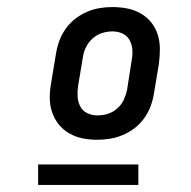

<svg xmlns="http://www.w3.org/2000/svg" viewBox="-20 -713 540 544"><path d="M256 -317Q234 -317 214 -321Q194 -325 176.5 -335Q159 -345 146.5 -360.5Q134 -376 127.5 -395.5Q121 -415 121 -436Q121 -457 125 -479L139 -563Q142 -581 148.5 -598.5Q155 -616 166.5 -632Q178 -648 193.5 -660Q209 -672 226.5 -679.5Q244 -687 262 -690Q280 -693 298 -693Q320 -693 340.5 -689Q361 -685 378.5 -675Q396 -665 408.5 -649.5Q421 -634 427 -614.5Q433 -595 433 -574Q433 -553 430 -531L416 -447Q413 -429 406.5 -411.5Q400 -394 388.5 -378Q377 -362 361.5 -350Q346 -338 328 -330.5Q310 -323 292 -320Q274 -317 256 -317ZM256 -386Q271 -386 285.5 -390.5Q300 -395 312 -405.5Q324 -416 330.5 -430Q337 -444 340 -458L353 -542Q356 -557 355 -572Q354 -587 347 -599.5Q340 -612 327 -618Q314 -624 299 -624Q284 -624 269.5 -619.5Q255 -615 243 -604.5Q231 -594 224 -580Q217 -566 215 -552L201 -468Q199 -453 200 -438Q201 -423 208 -410.5Q215 -398 228 -392Q241 -386 256 -386ZM88 -189V-247H372V-189Z"/></svg>

Font: Iosevka Term Curly Md Obl
Style: Regular
Weight: 500
Italic angle: -9°
Designer: Belleve Invis
Foundry: Belleve Invis
Version: Version 32.3.0